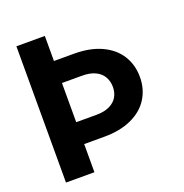

<svg xmlns="http://www.w3.org/2000/svg" viewBox="-127 -821 898 936"><g transform="rotate(-20 322.0 -353.5)"><path d="M205.4 -707V0H57.9V-707ZM572.7 -360.7Q572.7 -298.6 542.1 -249.7Q511.5 -200.8 451.9 -173.4Q392.4 -146 309.7 -146H126.4V-259.5H309.7Q351.4 -259.5 378.7 -272.8Q406 -286 419.2 -308.6Q432.3 -331.2 432.3 -359.8Q432.3 -389.3 419.2 -412.6Q406 -435.9 378.7 -449.3Q351.4 -462.8 309.7 -462.8H126.4V-577H309.7Q392.8 -577 452.1 -549.3Q511.4 -521.6 542 -472.8Q572.7 -423.9 572.7 -360.7Z"/></g></svg>

Font: Pretendard GOV Variable
Style: Regular
Weight: 400
Designer: Base glyphs from Inter by Rasmus Andersson; Hangul glyphs from Noto Sans CJK(Source Han Sans) by Jang Soo-young and Kang
Foundry: Kil Hyung-jin
Version: Version 1.307;Glyphs 3.2 (3192)